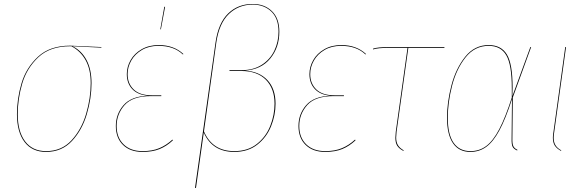

<svg xmlns="http://www.w3.org/2000/svg" viewBox="-20 -753 2936 963"><path d="M65 -180Q65 -258 88 -335.5Q111 -413 170.5 -468.5Q230 -524 332 -524Q342 -524 489 -517L488 -514L344 -521Q389 -499 414 -452Q439 -405 439 -336Q439 -260 415.5 -180.5Q392 -101 341 -46Q290 9 211 9Q141 9 103 -41Q65 -91 65 -180ZM435 -336Q435 -405 409.5 -451Q384 -497 338 -521H332Q231 -521 172.5 -466Q114 -411 91.5 -334Q69 -257 69 -180Q69 -93 106 -44Q143 5 211 5Q289 5 339 -49.5Q389 -104 412 -182.5Q435 -261 435 -336Z M561 -121Q561 -181 599.5 -225.5Q638 -270 722 -273Q671 -277 643.5 -306Q616 -335 616 -381Q616 -418 635 -451.5Q654 -485 690.5 -506Q727 -527 776 -527Q852 -527 900 -482L897 -480Q852 -523 775 -523Q727 -523 692 -502.5Q657 -482 638.5 -449.5Q620 -417 620 -381Q620 -334 650.5 -304.5Q681 -275 741 -275H789V-271H738Q645 -271 605 -226Q565 -181 565 -121Q565 -63 600 -29Q635 5 695 5Q744 5 779.5 -10Q815 -25 845 -53L847 -49Q816 -20 780.5 -5.5Q745 9 695 9Q633 9 597 -26Q561 -61 561 -121ZM808 -719 787 -606H784L804 -719Z M1061 -540Q1075 -638 1125 -686Q1175 -734 1249 -733Q1307 -733 1344 -697Q1381 -661 1381 -594Q1381 -515 1335.5 -459.5Q1290 -404 1208 -399Q1280 -395 1321 -351.5Q1362 -308 1362 -233Q1362 -175 1339.5 -119.5Q1317 -64 1270.5 -27.5Q1224 9 1155 9Q1045 9 1002 -88L963 189L958 190ZM1357 -233Q1357 -309 1313.5 -353Q1270 -397 1190 -397H1130L1132 -401H1191Q1251 -401 1293 -428Q1335 -455 1356 -499Q1377 -543 1377 -594Q1377 -660 1341.5 -694.5Q1306 -729 1249 -730Q1177 -730 1128 -683Q1079 -636 1065 -540L1003 -94Q1045 5 1155 5Q1223 5 1268.5 -31Q1314 -67 1335.5 -121.5Q1357 -176 1357 -233Z M1477 -121Q1477 -181 1515.5 -225.5Q1554 -270 1638 -273Q1587 -277 1559.5 -306Q1532 -335 1532 -381Q1532 -418 1551 -451.5Q1570 -485 1606.5 -506Q1643 -527 1692 -527Q1768 -527 1816 -482L1813 -480Q1768 -523 1691 -523Q1643 -523 1608 -502.5Q1573 -482 1554.5 -449.5Q1536 -417 1536 -381Q1536 -334 1566.5 -304.5Q1597 -275 1657 -275H1705V-271H1654Q1561 -271 1521 -226Q1481 -181 1481 -121Q1481 -63 1516 -29Q1551 5 1611 5Q1660 5 1695.5 -10Q1731 -25 1761 -53L1763 -49Q1732 -20 1696.5 -5.5Q1661 9 1611 9Q1549 9 1513 -26Q1477 -61 1477 -121Z M1969 -92Q1967 -70 1967 -63Q1967 -40 1976 -25Q1985 -10 2005 1L2003 4Q1981 -8 1972 -22.5Q1963 -37 1963 -62Q1963 -70 1965 -92L2024 -513H1930Q1875 -513 1851 -505V-509Q1874 -517 1931 -517H2209V-513H2028Z M2551 -315Q2551 -286 2550 -271L2640 -517H2644L2552 -264L2550 -61Q2549 -31 2555 -19.5Q2561 -8 2575 -2L2574 2Q2558 -5 2551.5 -16Q2545 -27 2546 -60L2548 -256Q2516 -157 2485 -99.5Q2454 -42 2419 -16.5Q2384 9 2339 9Q2282 9 2252 -34.5Q2222 -78 2222 -162Q2222 -240 2244 -324.5Q2266 -409 2313 -468Q2360 -527 2431 -527Q2494 -527 2522.5 -479.5Q2551 -432 2551 -315ZM2226 -162Q2226 -79 2255 -37Q2284 5 2340 5Q2384 5 2418.5 -20.5Q2453 -46 2484 -105Q2515 -164 2547 -264V-310Q2547 -428 2519.5 -475.5Q2492 -523 2431 -523Q2361 -523 2315 -465Q2269 -407 2247.5 -323Q2226 -239 2226 -162Z M2760 -92Q2757 -76 2757 -62Q2757 -40 2766 -25Q2775 -10 2795 1L2794 4Q2772 -8 2762.5 -23Q2753 -38 2753 -62Q2753 -76 2756 -92L2815 -517H2819Z"/></svg>

Font: Fira Sans Condensed Four
Style: Italic
Weight: 100
Width: 3
Italic angle: -8°
Designer: bBox Type GmbH & Carrois Corporate GbR & Edenspiekermann AG
Foundry: bBox Type GmbH & Carrois Corporate GbR & Edenspiekermann AG
Version: Version 4.301